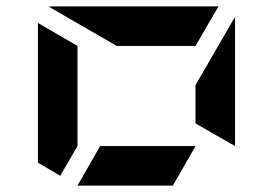

<svg xmlns="http://www.w3.org/2000/svg" viewBox="-20 -1020 856 602"><path d="M522 -438H223L294 -562H593ZM169 -469 99 -510V-948L223 -876V-562ZM593 -633V-753L716 -966Q716 -965 716.5 -962.5Q717 -960 717 -959V-562ZM346 -876 133 -999Q134 -999 136.5 -999.5Q139 -1000 140 -1000H665L593 -876Z"/></svg>

Font: DSEG7 Modern Mini
Style: Bold
Weight: 700
Designer: Keshikan(Twitter:@keshinomi_88pro)
Version: Version 0.46